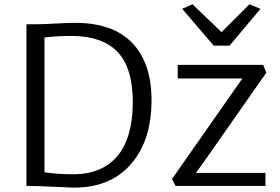

<svg xmlns="http://www.w3.org/2000/svg" viewBox="-20 -855 1290 883"><path d="M101.6 0V-743.2Q154.3 -743.2 160.2 -743.7Q181.6 -743.7 238 -746.8Q294.4 -750 325.2 -750Q499.5 -750 588.4 -657.2Q677.2 -564.5 676.8 -393.1Q676.8 -207.5 580.8 -98.6Q484.9 10.3 313.5 7.8Q295.9 7.3 239.7 4.4Q183.6 1.5 156.2 1Q135.7 0 101.6 0ZM184.6 -62.5Q251 -52.7 326.2 -53.7Q385.7 -54.7 433.6 -74.5Q481.4 -94.2 516.6 -133.5Q551.8 -172.9 571 -235.6Q590.3 -298.3 590.8 -380.9Q591.3 -542 520.8 -616Q450.2 -689.9 306.2 -689.9Q252 -689.9 184.6 -683.1ZM787.6 0 771 -31.7 1061 -446.3 1094.7 -494.1H797.4V-556.6H1190.4L1204.6 -520.5L915.5 -107.4L880.9 -59.6H1200.7V0ZM817.9 -814.5 865.2 -835.4 999 -707 1127.4 -835.4 1177.7 -814 1035.6 -645H962.9Z"/></svg>

Font: HaufeMerriweatherSansLt
Style: Regular
Weight: 300
Designer: Eben Sorkin
Foundry: Eben Sorkin
Version: Version 1.56